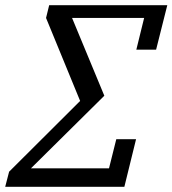

<svg xmlns="http://www.w3.org/2000/svg" viewBox="-37 -718 663 738"><path d="M-2 -58 271 -330 140 -649 152 -698H606L563 -527H487L517 -649H240L364 -350L82 -71H382L410 -183H486L441 0H-17Z"/></svg>

Font: IBM Plex Serif Text
Style: Italic
Weight: 450
Italic angle: -14°
Designer: Mike Abbink, Paul van der Laan, Pieter van Rosmalen
Foundry: Bold Monday
Version: Version 3.001